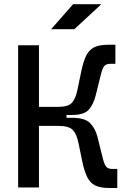

<svg xmlns="http://www.w3.org/2000/svg" viewBox="-20 -914 626 936"><path d="M68.4 0V-693.4H169.9V-393.1H264.2Q312 -393.1 330.1 -412.4Q348.1 -431.6 357.4 -475.6L376 -565.4Q386.2 -614.7 400.4 -643.1Q414.6 -671.4 439.5 -683.6Q464.4 -695.8 506.8 -695.8H542.5V-603H519Q496.6 -603 487.8 -591.3Q479 -579.6 472.2 -552.2L446.3 -448.2Q435.5 -405.3 412.8 -379.4Q390.1 -353.5 331.1 -353.5H304.2V-339.8H331.1Q393.6 -339.8 419.2 -314Q444.8 -288.1 455.6 -245.1L481.4 -141.1Q488.3 -113.8 497.1 -102.1Q505.9 -90.3 528.3 -90.3H551.8V2.4H511.7Q469.2 2.4 444.3 -9.8Q419.4 -22 405.3 -50.5Q391.1 -79.1 380.9 -127.9L362.3 -217.8Q353.5 -261.2 334.5 -280.8Q315.4 -300.3 264.2 -300.3H169.9V0ZM229 -771.5 336.4 -893.6H474.1L342.3 -771.5Z"/></svg>

Font: CaskaydiaCove NFP
Style: Regular
Weight: 400
Designer: Aaron Bell
Foundry: Saja Typeworks
Version: Version 2111.001; VTT 6.35;Nerd Fonts 3.1.1